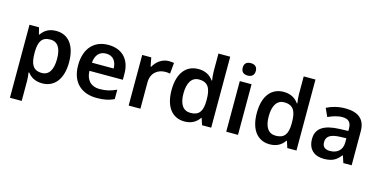

<svg xmlns="http://www.w3.org/2000/svg" viewBox="-90 -1304 3933 1986"><g transform="rotate(15 1876.5 -311.0)"><path d="M366 -603C284 -603 237 -566 207 -521H201L183 -593H81V189H207V-31C207 -57 203 -89 199 -114H207C236 -76 283 -41 363 -41C490 -41 577 -138 577 -323C577 -508 493 -603 366 -603ZM330 -501C411 -501 448 -437 448 -325C448 -213 411 -144 332 -144C236 -144 207 -208 207 -324V-340C209 -448 241 -501 330 -501Z M925 -603C775 -603 675 -503 675 -318C675 -133 787 -41 946 -41C1026 -41 1078 -53 1132 -78V-179C1073 -152 1022 -138 952 -138C860 -138 806 -195 803 -293H1161V-357C1161 -512 1071 -603 925 -603ZM925 -510C1002 -510 1038 -456 1039 -381H806C813 -466 857 -510 925 -510Z M1572 -603C1498 -603 1441 -556 1409 -499H1403L1385 -593H1288V-51H1414V-332C1414 -437 1487 -486 1567 -486C1581 -486 1603 -484 1616 -481L1627 -598C1613 -601 1589 -603 1572 -603Z M1886 -41C1967 -41 2015 -77 2046 -122H2051L2074 -51H2172V-811H2046V-621C2046 -587 2051 -543 2055 -524H2049C2018 -568 1969 -603 1889 -603C1761 -603 1675 -507 1675 -321C1675 -136 1760 -41 1886 -41ZM1924 -143C1845 -143 1803 -204 1803 -319C1803 -434 1845 -500 1922 -500C2022 -500 2052 -436 2052 -320V-304C2051 -196 2017 -143 1924 -143Z M2396 -802C2357 -802 2326 -785 2326 -736C2326 -687 2357 -669 2396 -669C2434 -669 2466 -687 2466 -736C2466 -785 2434 -802 2396 -802ZM2459 -593H2333V-51H2459Z M2799 -41C2880 -41 2928 -77 2959 -122H2964L2987 -51H3085V-811H2959V-621C2959 -587 2964 -543 2968 -524H2962C2931 -568 2882 -603 2802 -603C2674 -603 2588 -507 2588 -321C2588 -136 2673 -41 2799 -41ZM2837 -143C2758 -143 2716 -204 2716 -319C2716 -434 2758 -500 2835 -500C2935 -500 2965 -436 2965 -320V-304C2964 -196 2930 -143 2837 -143Z M3462 -603C3387 -603 3316 -584 3263 -556L3303 -468C3352 -490 3402 -508 3456 -508C3516 -508 3551 -481 3551 -412V-385L3457 -382C3290 -376 3209 -321 3209 -209C3209 -94 3281 -41 3378 -41C3468 -41 3511 -67 3558 -126H3562L3587 -51H3676V-415C3676 -543 3602 -603 3462 -603ZM3485 -305 3551 -307V-261C3551 -178 3494 -136 3420 -136C3371 -136 3338 -156 3338 -208C3338 -266 3374 -301 3485 -305Z"/></g></svg>

Font: Noto Sans Tamil UI SemiBold
Style: Regular
Weight: 600
Designer: Jelle Bosma - Monotype Design Team
Foundry: Monotype Imaging Inc.
Version: Version 2.004